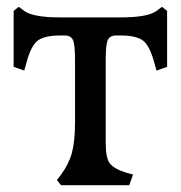

<svg xmlns="http://www.w3.org/2000/svg" viewBox="-20 -543 530 563"><path d="M333 -439H321Q302 -439 296 -425.5Q290 -412 290 -369V-122Q290 -80 302 -64Q314 -48 349 -37L370 -31L359 0H159L147 -15L159 -31Q182 -62 191 -95.5Q200 -129 200 -185V-369Q200 -412 194 -425.5Q188 -439 169 -439H157Q109 -439 89.5 -423Q70 -407 57 -357L51 -336L20 -347V-511L35 -523L51 -511Q77 -492 156 -492H334Q413 -492 439 -511L455 -523L470 -511V-347L439 -336L433 -357Q420 -407 400.5 -423Q381 -439 333 -439Z"/></svg>

Font: Gabriela
Style: Regular
Weight: 400
Designer: Eduardo Rodriguez Tunni
Foundry: Eduardo Rodriguez Tunni
Version: Version 1.003